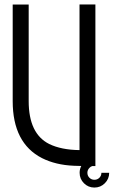

<svg xmlns="http://www.w3.org/2000/svg" viewBox="-20 -740 507 856"><path d="M342.3 0Q323.2 -0.5 309.1 -1Q228 -4.4 167 -35.2Q36.6 -102.1 36.6 -289.1V-719.7H107.9V-289.1Q107.9 -144 199.2 -98.1Q252.9 -71.8 334.5 -70.8V-720.2H405.3V0.5H391.1Q384.3 2.4 378.9 8.3Q369.6 17.6 369.6 30.3Q369.6 43.5 378.7 52.5Q387.7 61.5 400.9 61.5Q414.1 61.5 423.1 52.5Q432.1 43.5 432.1 30.3H466.8Q466.8 57.6 447.5 76.9Q428.2 96.2 400.9 96.2Q373.5 96.2 354.2 76.9Q335 57.6 335 30.3Q335 13.7 342.3 0Z"/></svg>

Font: Greenwashing Machine
Style: Regular
Weight: 400
Designer: Tup Wanders
Foundry: Free font, DO NOT SELL
Version: Version 1.00;August 10, 2023;FontCreator 11.5.0.2430 64-bit